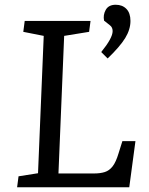

<svg xmlns="http://www.w3.org/2000/svg" viewBox="-20 -788 625 808"><path d="M58 -46 140 -59 164 -637 78 -654 84 -700H361L355 -654L250 -637L226 -58H376Q402 -58 421 -64Q440 -70 454 -88Q468 -106 479 -143L495 -194H550L524 0H52ZM433 -542 406 -569Q454 -628 454 -657Q454 -664 451.5 -670.5Q449 -677 441 -683L418 -701Q413 -725 425 -746.5Q437 -768 467 -768Q495 -768 512 -750.5Q529 -733 529 -700Q529 -664 507 -628Q485 -592 433 -542Z"/></svg>

Font: Literata 12pt
Style: Italic
Weight: 400
Italic angle: -2°
Designer: Latin by Veronika Burian and Jose Scaglione. Greek by Irene Vlachou. Cyrillic by Vera Evstafieva
Foundry: TypeTogether
Version: Version 3.002